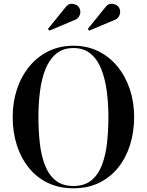

<svg xmlns="http://www.w3.org/2000/svg" viewBox="-20 -1007 792 1037"><path d="M597 -898.5 461.5 -841.5 454 -850.5 547.5 -966Q565 -990 589 -986Q613 -982 622.5 -966Q633.5 -949 626.2 -927.2Q619 -905.5 597 -898.5ZM382 -898.5 246.5 -841.5 239 -850.5 332.5 -966Q350 -990 374 -986Q398 -982 407.5 -966Q418.5 -949 411.2 -927.2Q404 -905.5 382 -898.5ZM376.5 10Q299 10 238 -19.5Q177 -49 134.8 -101.8Q92.5 -154.5 70.5 -224.5Q48.5 -294.5 48.5 -375Q48.5 -455.5 71.8 -525.5Q95 -595.5 138.5 -648.2Q182 -701 242.2 -730.5Q302.5 -760 376.5 -760Q450.5 -760 510.8 -730.5Q571 -701 614.2 -648.2Q657.5 -595.5 681 -525.5Q704.5 -455.5 704.5 -375Q704.5 -294.5 682.5 -224.5Q660.5 -154.5 618.2 -101.8Q576 -49 515 -19.5Q454 10 376.5 10ZM376.5 -747.5Q320.5 -747.5 283.5 -716.8Q246.5 -686 225.5 -633.2Q204.5 -580.5 196 -513.8Q187.5 -447 187.5 -375Q187.5 -303 194.8 -236.2Q202 -169.5 222 -116.8Q242 -64 279.2 -33.2Q316.5 -2.5 376.5 -2.5Q436.5 -2.5 473.8 -33.2Q511 -64 531 -116.8Q551 -169.5 558.2 -236.2Q565.5 -303 565.5 -375Q565.5 -447 556.8 -513.8Q548 -580.5 527.2 -633.2Q506.5 -686 469.8 -716.8Q433 -747.5 376.5 -747.5Z"/></svg>

Font: Bodoni* 16 Medium
Style: Regular
Weight: 500
Version: Version 2.2